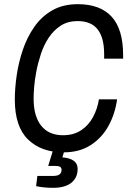

<svg xmlns="http://www.w3.org/2000/svg" viewBox="-20 -718 632 920"><path d="M285 12Q178 12 114.5 -49.5Q51 -111 51 -241Q51 -295 60 -357Q69 -419 89.5 -479.5Q110 -540 144.5 -589.5Q179 -639 230.5 -668.5Q282 -698 353 -698Q460 -698 515 -638Q570 -578 570 -453V-437H479V-459Q479 -537 448 -577Q417 -617 352 -617Q305 -617 271 -595Q237 -573 213.5 -537.5Q190 -502 176 -459.5Q162 -417 154 -375Q146 -333 143.5 -299Q141 -265 141 -246Q141 -161 177.5 -115.5Q214 -70 282 -70Q333 -70 369 -94Q405 -118 426 -157.5Q447 -197 454 -242H541Q532 -174 500.5 -116Q469 -58 415 -23Q361 12 285 12ZM235 182Q190 182 153 174L159 125H235Q275 125 275 96Q275 86 268 81.5Q261 77 244 77H211L238 -11H293L279 36Q352 42 352 91Q352 134 321.5 158Q291 182 235 182Z"/></svg>

Font: Archivo Narrow
Style: Italic
Weight: 400
Italic angle: -8°
Designer: Hector Gatti
Foundry: Omnibus-Type
Version: Version 3.002